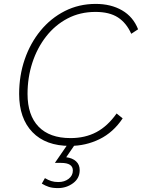

<svg xmlns="http://www.w3.org/2000/svg" viewBox="-20 -740 727 983"><path d="M608 -134Q560 -62 489.5 -27.5Q419 7 338 7Q214 7 146 -63.5Q78 -134 78 -259Q78 -353 106.5 -436Q135 -519 187.5 -583Q240 -647 312 -683.5Q384 -720 470 -720Q548 -720 605 -687Q662 -654 687 -590L652 -567Q627 -623 583.5 -651Q540 -679 469 -679Q390 -679 326 -645.5Q262 -612 216 -553Q170 -494 145.5 -418.5Q121 -343 121 -259Q121 -150 177.5 -91.5Q234 -33 341 -33Q416 -33 473.5 -63.5Q531 -94 577 -159ZM277 223Q249 223 230.5 217Q212 211 194 200L210 172Q227 182 242.5 187Q258 192 279 192Q310 192 331.5 175.5Q353 159 353 133Q353 94 293 94H261L338 -18H376L319 65Q351 69 369.5 86Q388 103 388 131Q388 173 354 198Q320 223 277 223Z"/></svg>

Font: Livvic ExtraLight
Style: Italic
Weight: 275
Italic angle: -10°
Designer: Jacques Le Bailly, Baron von Fonthausen
Version: Version 1.001; ttfautohint (v1.8.2)